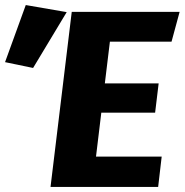

<svg xmlns="http://www.w3.org/2000/svg" viewBox="-20 -740 731 760"><path d="M415 -575 395 -410H608L594 -294H381L360 -120H620L606 0H180L264 -693H691L659 -575ZM0 -494 82 -720 244 -692 111 -471Z"/></svg>

Font: Qjlgwqiwhsfqbnnlvksmvfsycuq
Style: Regular
Weight: 700
Italic angle: -8°
Designer: Carrois Corporate & Edenspiekermann
Foundry: Carrois Corporate GbR & Edenspiekermann AG
Version: Version 2.001